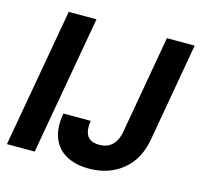

<svg xmlns="http://www.w3.org/2000/svg" viewBox="-104 -811 972 935"><g transform="rotate(15 382.5 -344.0)"><path d="M6 0 130 -700H270L146 0ZM422 12Q353 12 306 -14.5Q259 -41 239.5 -91.5Q220 -142 233 -215H371Q366 -183 371 -160Q376 -137 393.5 -125Q411 -113 440 -113Q468 -113 488 -124Q508 -135 520.5 -156Q533 -177 538 -206L625 -700H765L678 -206Q660 -100 590.5 -44Q521 12 422 12Z"/></g></svg>

Font: DM Sans 36pt ExtraBold
Style: Italic
Weight: 800
Italic angle: -10°
Designer: Colophon Foundry, Jonny Pinhorn
Foundry: Colophon Foundry
Version: Version 4.004;gftools[0.9.30]